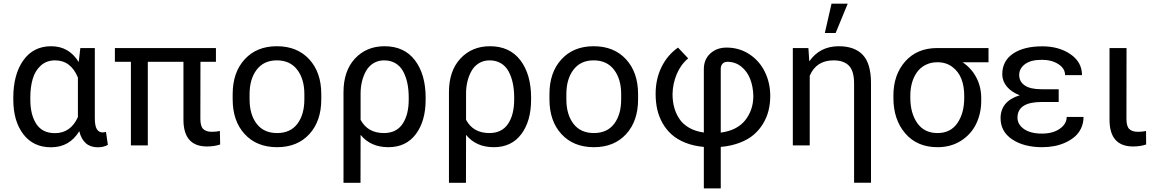

<svg xmlns="http://www.w3.org/2000/svg" viewBox="-20 -789 6280 1042"><path d="M52.2 -248.5V-258.8Q52.2 -385.3 106.7 -461.7Q161.1 -538.1 257.8 -538.1Q354.5 -538.1 407.2 -452.1L416 -528.3H494.6V-148.9Q494.6 -105.5 505.6 -87.9Q516.6 -70.3 537.1 -70.3Q544.4 -70.3 555.2 -73.2L565.4 -2.9Q543 10.3 510.3 10.3Q431.6 10.3 410.2 -77.1Q357.4 10.3 256.8 10.3Q160.6 10.3 106.4 -60.8Q52.2 -131.8 52.2 -248.5ZM144.5 -258.8V-248.5Q144.5 -166 177.2 -116.2Q210 -66.4 277.8 -66.4Q363.8 -66.4 402.8 -153.8V-368.2Q364.3 -461.4 278.8 -461.4Q232.9 -461.4 201.9 -433.6Q170.9 -405.8 157.7 -361.3Q144.5 -316.9 144.5 -258.8Z M690.4 -453.6H603.5V-528.3H1151.9V-453.6H1067.9L1067.4 -144.5Q1067.4 -103 1083.3 -88.4Q1099.1 -73.7 1129.4 -73.7Q1153.3 -73.7 1173.3 -78.1L1174.8 -4.9Q1143.6 5.9 1103.5 5.9Q975.6 5.9 975.6 -139.6V-453.6H782.2V0H690.4Z M1242.7 -250V-278.3Q1242.7 -396 1307.9 -467Q1373 -538.1 1482.4 -538.1Q1593.3 -538.1 1658.4 -467Q1723.6 -396 1723.6 -278.3V-250Q1723.6 -131.8 1658.7 -61Q1593.8 9.8 1483.9 9.8Q1373.5 9.8 1308.1 -61Q1242.7 -131.8 1242.7 -250ZM1334.5 -278.3V-250Q1334.5 -167.5 1373 -117.2Q1411.6 -66.9 1483.9 -66.9Q1555.7 -66.9 1593.8 -116.9Q1631.8 -167 1631.8 -250V-278.3Q1631.8 -359.9 1593 -410.6Q1554.2 -461.4 1482.4 -461.4Q1411.6 -461.4 1373 -410.6Q1334.5 -359.9 1334.5 -278.3Z M1936.5 203.1H1844.2V-288.6Q1844.2 -404.3 1906.5 -471.2Q1968.8 -538.1 2066.9 -538.1Q2173.8 -538.1 2231.9 -461.9Q2290 -385.7 2290 -258.8V-248.5Q2290 -131.8 2236.8 -61Q2183.6 9.8 2087.9 9.8Q1991.2 9.8 1937 -57.1ZM1937 -281.7V-138.7Q1975.6 -66.9 2063.5 -66.9Q2131.3 -66.9 2164.8 -116.7Q2198.2 -166.5 2198.2 -248.5V-258.8Q2198.2 -302.2 2190.7 -337.9Q2183.1 -373.5 2167.7 -401.9Q2152.3 -430.2 2126 -445.8Q2099.6 -461.4 2064.9 -461.4Q2031.7 -461.4 2006.3 -445.6Q1981 -429.7 1966.3 -403.3Q1951.7 -377 1944.3 -346.2Q1937 -315.4 1937 -281.7Z M2508.8 203.1H2416.5V-288.6Q2416.5 -404.3 2478.8 -471.2Q2541 -538.1 2639.2 -538.1Q2746.1 -538.1 2804.2 -461.9Q2862.3 -385.7 2862.3 -258.8V-248.5Q2862.3 -131.8 2809.1 -61Q2755.9 9.8 2660.2 9.8Q2563.5 9.8 2509.3 -57.1ZM2509.3 -281.7V-138.7Q2547.9 -66.9 2635.7 -66.9Q2703.6 -66.9 2737.1 -116.7Q2770.5 -166.5 2770.5 -248.5V-258.8Q2770.5 -302.2 2762.9 -337.9Q2755.4 -373.5 2740 -401.9Q2724.6 -430.2 2698.2 -445.8Q2671.9 -461.4 2637.2 -461.4Q2604 -461.4 2578.6 -445.6Q2553.2 -429.7 2538.6 -403.3Q2523.9 -377 2516.6 -346.2Q2509.3 -315.4 2509.3 -281.7Z M2961.9 -250V-278.3Q2961.9 -396 3027.1 -467Q3092.3 -538.1 3201.7 -538.1Q3312.5 -538.1 3377.7 -467Q3442.9 -396 3442.9 -278.3V-250Q3442.9 -131.8 3377.9 -61Q3313 9.8 3203.1 9.8Q3092.8 9.8 3027.3 -61Q2961.9 -131.8 2961.9 -250ZM3053.7 -278.3V-250Q3053.7 -167.5 3092.3 -117.2Q3130.9 -66.9 3203.1 -66.9Q3274.9 -66.9 3313 -116.9Q3351.1 -167 3351.1 -250V-278.3Q3351.1 -359.9 3312.3 -410.6Q3273.4 -461.4 3201.7 -461.4Q3130.9 -461.4 3092.3 -410.6Q3053.7 -359.9 3053.7 -278.3Z M3799.8 233.4V8.3Q3744.1 3.4 3699.7 -14.4Q3655.3 -32.2 3625.5 -58.8Q3595.7 -85.4 3575.7 -120.8Q3555.7 -156.2 3546.9 -195.3Q3538.1 -234.4 3538.1 -278.8Q3538.1 -360.4 3570.3 -425.5Q3602.5 -490.7 3659.7 -530.8L3714.8 -472.2Q3674.3 -438.5 3652.6 -386.5Q3630.9 -334.5 3629.9 -278.3Q3629.9 -240.2 3638.7 -207Q3647.5 -173.8 3666.5 -144.8Q3685.5 -115.7 3719.5 -95.9Q3753.4 -76.2 3799.8 -69.8V-413.6Q3799.8 -466.8 3835 -498.8Q3870.1 -530.8 3922.9 -530.8Q3991.7 -530.8 4046.4 -495.1Q4101.1 -459.5 4130.6 -399.7Q4160.2 -339.8 4160.2 -268.1Q4160.2 -226.6 4150.9 -189Q4141.6 -151.4 4120.8 -117.2Q4100.1 -83 4069.6 -57.1Q4039.1 -31.2 3993.4 -13.9Q3947.8 3.4 3891.6 8.3V233.4ZM3891.6 -416V-69.3Q3981.4 -81.5 4024.9 -137.2Q4068.4 -192.9 4068.4 -268.1Q4067.4 -318.4 4051.3 -360.1Q4035.2 -401.9 4002.7 -427.7Q3970.2 -453.6 3927.7 -453.6Q3910.6 -453.6 3901.1 -442.9Q3891.6 -432.1 3891.6 -416Z M4282.7 0V-528.3H4367.2L4372.1 -456.1Q4429.2 -538.1 4532.2 -538.1Q4617.7 -538.1 4662.4 -491.2Q4707 -444.3 4707 -336.9V202.6H4615.2V-335.9Q4615.2 -404.3 4586.9 -432.9Q4558.6 -461.4 4503.9 -461.4Q4410.2 -461.4 4374.5 -377.9V0ZM4456.5 -609.9 4492.7 -769H4580.6L4515.1 -609.9Z M4920.4 -270.5V-257.8Q4920.4 -174.8 4958.3 -120.8Q4996.1 -66.9 5067.9 -66.9Q5138.7 -66.9 5175.8 -120.8Q5212.9 -174.8 5212.9 -257.8V-270.5Q5212.9 -320.3 5197.8 -360.1Q5182.6 -399.9 5148.9 -425.5Q5115.2 -451.2 5067.4 -451.2Q5031.2 -451.2 5002.7 -436.5Q4974.1 -421.9 4956.3 -396.7Q4938.5 -371.6 4929.4 -339.4Q4920.4 -307.1 4920.4 -270.5ZM5066.9 -528.3H5344.7V-451.2H5204.1Q5252 -418.9 5278.6 -368.4Q5305.2 -317.9 5305.2 -255.9V-242.7Q5305.2 -172.9 5277.3 -116Q5249.5 -59.1 5194.8 -24.7Q5140.1 9.8 5067.9 9.8Q4957.5 9.8 4893.1 -64.9Q4828.6 -139.6 4828.6 -257.8V-270.5Q4828.6 -383.8 4893.1 -456.1Q4957.5 -528.3 5066.9 -528.3Z M5410.2 -147.5Q5410.2 -239.7 5514.2 -272Q5469.2 -289.1 5444.3 -319.1Q5419.4 -349.1 5419.4 -385.7Q5419.4 -458.5 5478 -498Q5536.6 -537.6 5636.7 -537.6Q5727.5 -537.6 5789.8 -494.6Q5852.1 -451.7 5852.1 -381.3H5760.3Q5760.3 -417.5 5723.9 -440.9Q5687.5 -464.4 5634.3 -464.4Q5573.7 -464.4 5542.5 -440.7Q5511.2 -417 5511.2 -382.3Q5511.2 -346.2 5541.3 -325.4Q5571.3 -304.7 5632.3 -304.7H5725.6V-235.4H5632.3Q5502 -235.4 5502 -150.4Q5502 -113.3 5537.4 -88.6Q5572.8 -64 5634.3 -64Q5694.3 -64 5731.7 -90.3Q5769 -116.7 5769 -154.3H5860.4Q5860.4 -121.6 5847.7 -94Q5835 -66.4 5813.2 -47.6Q5791.5 -28.8 5762.7 -15.6Q5733.9 -2.4 5702.1 3.7Q5670.4 9.8 5636.7 9.8Q5536.6 9.8 5473.4 -32.5Q5410.2 -74.7 5410.2 -147.5Z M6001.5 -528.3H6093.8L6093.3 -144.5Q6093.3 -103 6109.1 -88.4Q6125 -73.7 6155.3 -73.7Q6179.7 -73.7 6199.7 -78.1L6200.2 -4.9Q6168.9 5.9 6129.4 5.9Q6001.5 5.9 6001.5 -139.6Z"/></svg>

Font: Bert Sans Medium
Style: Regular
Weight: 500
Designer: Christian Robertson, Adam Twardoch, & Cristiano Sobral
Foundry: Google
Version: Version 12.135;January 10, 2020;FontCreator 12.0.0.2547 64-b